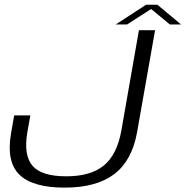

<svg xmlns="http://www.w3.org/2000/svg" viewBox="-20 -806 804 832"><path d="M260 7Q121.5 7 64.2 -49Q7 -105 27.5 -226L41.5 -306H111.5L98.5 -233Q81.5 -133 121 -87.5Q160.5 -42 267 -42Q373.5 -42 430.5 -89.2Q487.5 -136.5 506 -241L582 -675H652L574 -233Q552 -110 475 -51.5Q398 7 260 7ZM481.5 -700 613 -785.5H662L764.5 -700H716L635 -767L530.5 -700Z"/></svg>

Font: Anybody ExtraExpanded Light
Style: Italic
Weight: 300
Width: 8
Italic angle: -10°
Designer: Tyler Finck
Foundry: Etcetera Type Company
Version: Version 1.010; ttfautohint (v1.8.3) -l 8 -r 50 -G 200 -x 14 